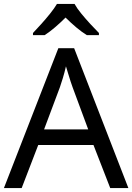

<svg xmlns="http://www.w3.org/2000/svg" viewBox="-20 -964 679 984"><path d="M545 0 459 -221H176L91 0H0L279 -717H360L638 0ZM352 -517Q349 -525 342 -546Q335 -567 328.5 -589.5Q322 -612 318 -624Q311 -593 302 -563.5Q293 -534 287 -517L206 -301H432ZM362 -944Q374 -922 396.5 -894.5Q419 -867 443.5 -840.5Q468 -814 487 -795V-784H425Q399 -800 371 -823.5Q343 -847 316 -874Q289 -847 262 -824Q235 -801 209 -784H149V-795Q168 -815 191.5 -841Q215 -867 237 -894.5Q259 -922 272 -944Z"/></svg>

Font: Noto Sans Imperial Aramaic
Style: Regular
Weight: 400
Designer: Monotype Design Team
Foundry: Monotype Imaging Inc.
Version: Version 2.001; ttfautohint (v1.8.4.7-5d5b)